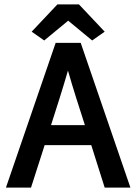

<svg xmlns="http://www.w3.org/2000/svg" viewBox="-20 -853 620 873"><path d="M289 -532Q271 -470 251.5 -408Q232 -346 212 -284H366Q346 -346 326.5 -407.5Q307 -469 289 -532ZM7 0 233 -658H347L573 0H456L395 -193H183L121 0ZM290 -759 181 -669 124 -709 241 -833H339L456 -709L399 -669Z"/></svg>

Font: Codetta
Style: Bold
Weight: 700
Designer: Ulrich Proeller
Foundry: PROSA GmbH
Version: Version 2.00;September 29, 2018;FontCreator 11.5.0.2427 64-b